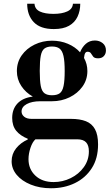

<svg xmlns="http://www.w3.org/2000/svg" viewBox="-20 -679 585 1024"><path d="M252 325Q192 325 144 305.5Q96 286 69 253.5Q42 221 42 181Q42 142 66 112Q90 82 128 65V61Q88 45 66.5 18.5Q45 -8 45 -50Q45 -97 73 -127Q101 -157 155 -164Q117 -185 93.5 -220.5Q70 -256 70 -300Q70 -347 95.5 -383.5Q121 -420 164 -441Q207 -462 257 -462Q303 -462 342 -445.5Q381 -429 407 -400Q418 -428 438 -445.5Q458 -463 486 -463Q510 -463 527.5 -449Q545 -435 545 -410Q545 -392 534 -380Q523 -368 503 -368Q484 -368 477 -377Q470 -386 465 -394.5Q460 -403 447 -403Q439 -403 434.5 -396Q430 -389 428 -370Q437 -354 441.5 -336.5Q446 -319 446 -300Q446 -254 420 -217.5Q394 -181 351 -160Q308 -139 257 -139H195Q150 -139 122.5 -124Q95 -109 95 -84Q95 -68 109 -56.5Q123 -45 149 -45H359Q406 -45 438 -32.5Q470 -20 486.5 10Q503 40 503 91Q503 166 469.5 218Q436 270 379.5 297.5Q323 325 252 325ZM266 292Q314 292 357 271Q400 250 427 212.5Q454 175 454 128Q454 96 439 80Q424 64 392 64H169Q153 78 142.5 109.5Q132 141 132 170Q132 223 168.5 257.5Q205 292 266 292ZM257 -171Q284 -171 298.5 -181.5Q313 -192 319 -220.5Q325 -249 325 -300Q325 -353 318.5 -381Q312 -409 297.5 -420Q283 -431 257 -431Q232 -431 217.5 -420.5Q203 -410 197.5 -382Q192 -354 192 -301Q192 -248 197.5 -220Q203 -192 217.5 -181.5Q232 -171 257 -171ZM267 -524Q195 -524 160 -561Q125 -598 125 -659H164Q166 -630 193 -617.5Q220 -605 265 -605Q310 -605 338.5 -618Q367 -631 369 -659H408Q408 -621 393.5 -590Q379 -559 348 -541.5Q317 -524 267 -524Z"/></svg>

Font: Libre Bodoni Medium
Style: Regular
Weight: 500
Designer: Pablo Impallari, Rodrigo Fuenzalida
Foundry: Impallari Type
Version: Version 2.005;gftools[0.9.23]